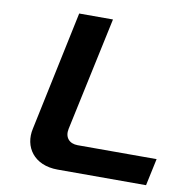

<svg xmlns="http://www.w3.org/2000/svg" viewBox="-77 -743 790 817"><g transform="rotate(10 318.5 -335.0)"><path d="M200 -670 91 -153C73 -73 122 0 225 0H607L632 -117H291C254 -117 233 -142 241 -179L346 -670Z"/></g></svg>

Font: LT Wave Bold
Style: Italic
Weight: 700
Designer: Daniel Lyons
Version: Version 2.5 (Glyphs App)